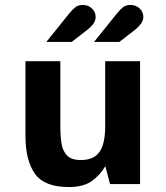

<svg xmlns="http://www.w3.org/2000/svg" viewBox="-20 -743 672 775"><path d="M257.8 12Q159.1 12 121 -41.7Q82.8 -95.5 82.8 -194V-496H223.6V-229.8Q223.6 -192.8 228.6 -162.7Q233.5 -132.6 251.3 -114.8Q269 -97 306.8 -97Q357.8 -97 381.2 -129.3Q404.6 -161.7 404.6 -233.3V-496H545.4V0H424.1L405.1 -72.2Q384.1 -36.1 350.3 -12Q316.4 12 257.8 12ZM167 -573.7 259.9 -689.2Q273.3 -705.6 285 -714.4Q296.7 -723.1 313.4 -723.1Q336.4 -723.1 351.2 -708.8Q366.1 -694.5 366.1 -674.1Q366.1 -661.3 357.7 -648.3Q349.3 -635.3 325.4 -617.1L269.2 -573.7ZM359.5 -573.7 452.4 -689.2Q465.7 -705.6 477.4 -714.4Q489.2 -723.1 505.9 -723.1Q528.8 -723.1 543.7 -708.8Q558.6 -694.5 558.6 -674.1Q558.6 -661.3 549.4 -647.9Q540.2 -634.5 517.9 -617.1L461.7 -573.7Z"/></svg>

Font: Atkinson Hyperlegible Mono ExtraLight
Style: Regular
Weight: 200
Monospace: yes
Designer: Elliott Scott, Megan Eiswerth, Linus Boman, Theodore Petrosky, Letters from Sweden
Foundry: Applied Design Works, Letters from Sweden
Version: Version 2.001